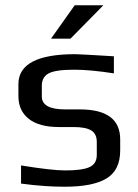

<svg xmlns="http://www.w3.org/2000/svg" viewBox="-20 -700 523 730"><path d="M264 -680H373L248 -553H174ZM60 -2V-71Q177 -52 228 -52Q292 -52 320 -64.5Q348 -77 348 -111V-160Q348 -191 327 -204Q306 -217 259 -217H204Q129 -217 89.5 -248Q50 -279 50 -335V-380Q50 -494 266 -494Q282 -494 413 -486V-421Q324 -435 262 -435Q191 -435 165 -421Q139 -407 139 -374V-333Q139 -284 228 -284H284Q437 -284 437 -170V-128Q437 -53 385 -21.5Q333 10 226 10Q149 10 60 -2Z"/></svg>

Font: Play
Style: Regular
Weight: 400
Designer: Jonas Hecksher (Cyrillic expansion: Cyreal)
Foundry: Jonas Hecksher, Playtype, e-types AS
Version: Version 2.101; ttfautohint (v1.5.65-e2d9)